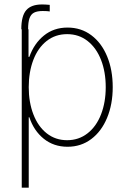

<svg xmlns="http://www.w3.org/2000/svg" viewBox="-20 -665 594 884"><path d="M173.8 -644.5Q187.5 -644.5 209 -642.6V-612.3Q198.2 -614.3 176.8 -614.3Q151.4 -614.3 137 -606.9Q122.6 -599.6 116 -581.5Q109.4 -563.5 109.4 -530.3H111.3V-403.3H115.2Q136.7 -464.4 182.1 -501.2Q227.5 -538.1 291 -538.1Q353.5 -538.1 400.6 -502.7Q447.8 -467.3 473.4 -405Q499 -342.8 499 -263.7Q499 -185.1 473.1 -122.6Q447.3 -60.1 400.1 -24.7Q353 10.7 291 10.7Q227.5 10.7 181.6 -26.1Q135.7 -63 115.2 -125H112.3V199.2H80.1V-530.3H78.1Q78.1 -592.3 101.1 -618.4Q124 -644.5 173.8 -644.5ZM289.1 -19.5Q342.8 -19.5 383.3 -51.3Q423.8 -83 445.3 -138.7Q466.8 -194.3 466.8 -263.7Q466.8 -333.5 445.3 -388.9Q423.8 -444.3 383.5 -476.1Q343.3 -507.8 289.1 -507.8Q234.9 -507.8 194.8 -476.3Q154.8 -444.8 133.5 -389.2Q112.3 -333.5 112.3 -263.7Q112.3 -193.8 133.8 -138.2Q155.3 -82.5 195.3 -51Q235.4 -19.5 289.1 -19.5Z"/></svg>

Font: Pretendard Std Thin
Style: Regular
Weight: 100
Designer: Base glyphs from Inter by Rasmus Andersson; Hangeul glyphs from Noto Sans CJK(Source Han Sans) by Jang Soo-young and Kan
Foundry: Kil Hyung-jin
Version: Version 1.309